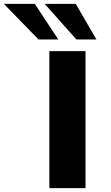

<svg xmlns="http://www.w3.org/2000/svg" viewBox="-143 -968 571 988"><path d="M111 0V-705H297V0ZM250 -765 87 -948H247L353 -765ZM55 -765 -123 -948H36L157 -765Z"/></svg>

Font: Nunito Sans 7pt Expanded ExtraBold
Style: Regular
Weight: 800
Width: 7
Designer: Vernon Adams
Foundry: Vernon Adams
Version: Version 3.101;gftools[0.9.27]